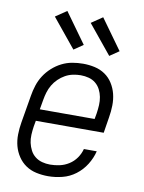

<svg xmlns="http://www.w3.org/2000/svg" viewBox="-87 -829 673 897"><g transform="rotate(10 250.0 -380.0)"><path d="M204 8Q175 8 147.5 2Q120 -4 98 -19Q76 -34 61 -56.5Q46 -79 39 -105Q32 -131 32.5 -160Q33 -189 38 -218L60 -348Q64 -373 72 -398Q80 -423 94.5 -445.5Q109 -468 129.5 -486.5Q150 -505 174 -517Q198 -529 223.5 -533.5Q249 -538 275 -538Q303 -538 330 -532Q357 -526 379 -511Q401 -496 415.5 -473Q430 -450 436.5 -424Q443 -398 442.5 -369.5Q442 -341 437 -312L425 -237H103L98 -209Q95 -189 94 -169Q93 -149 97 -131Q101 -113 109.5 -96.5Q118 -80 132.5 -68.5Q147 -57 165.5 -52Q184 -47 204 -47Q226 -47 249 -52Q272 -57 292.5 -70Q313 -83 327 -103Q341 -123 347 -146H408Q400 -113 381 -82.5Q362 -52 333.5 -30.5Q305 -9 271 -0.5Q237 8 204 8ZM372 -293 377 -321Q380 -341 381 -360.5Q382 -380 378.5 -398.5Q375 -417 366.5 -433.5Q358 -450 344 -461.5Q330 -473 311.5 -478Q293 -483 273 -483Q255 -483 236 -479Q217 -475 200 -465.5Q183 -456 168.5 -442Q154 -428 144 -411Q134 -394 128.5 -375.5Q123 -357 120 -339L112 -293ZM388 -595 276 -732 329 -768 432 -625ZM218 -595 106 -732 159 -768 262 -625Z"/></g></svg>

Font: Iosevka Curly Light Oblique
Style: Regular
Weight: 300
Italic angle: -9°
Monospace: yes
Designer: Belleve Invis
Foundry: Belleve Invis
Version: Version 11.1.0; ttfautohint (v1.8.3)